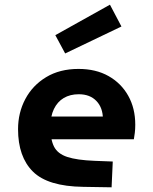

<svg xmlns="http://www.w3.org/2000/svg" viewBox="-20 -786 654 819"><path d="M383 -100 461 -97 456 13 335 11Q184 9 120.5 -54Q57 -117 57 -235Q57 -305 88 -363.5Q119 -422 177 -457Q235 -492 315 -492Q389 -492 443 -461.5Q497 -431 527 -377.5Q557 -324 557 -254Q557 -235 555 -219Q553 -203 551 -192H153V-289H494L419 -278Q419 -326 391.5 -355Q364 -384 316 -384Q279 -384 252 -368Q225 -352 210 -321Q195 -290 195 -245Q195 -191 210.5 -160.5Q226 -130 267 -116.5Q308 -103 383 -100ZM216 -636 449 -766 498 -673 258 -558Z"/></svg>

Font: Intel One Mono Light
Style: Regular
Weight: 300
Monospace: yes
Designer: Fred Shallcrass
Foundry: Frere-Jones Type LLC
Version: Version 1.004